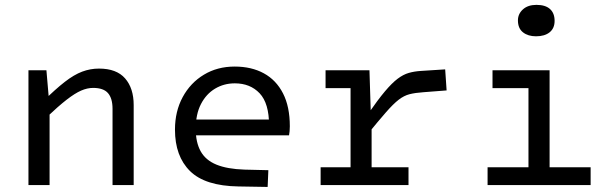

<svg xmlns="http://www.w3.org/2000/svg" viewBox="-20 -750 2496 778"><path d="M168.1 -465.3 179.3 -335.1 180.9 -334.4V0H95.3V-465.3ZM167.6 -273.6 153.9 -338.8Q205 -389.1 242.5 -418.2Q280.1 -447.4 312.9 -459.7Q345.8 -472.1 381.2 -472.1Q452.2 -472.1 486.9 -432.3Q521.7 -392.5 521.7 -324.2V0H436V-309Q436 -351.5 417.6 -372.7Q399.2 -393.8 357.3 -393.8Q333.7 -393.8 308.7 -382.9Q283.7 -372 250.1 -346Q216.5 -319.9 167.6 -273.6Z M970.8 -62.7 1067.4 -60.4 1064.5 7.5 946.2 5.5Q811.1 3.5 750 -56.8Q689 -117 689 -224.6Q689 -298.8 720.3 -356.6Q751.6 -414.4 806.2 -447.3Q860.7 -480.3 931.1 -480.3Q998.9 -480.3 1049.1 -452.9Q1099.3 -425.5 1126.8 -371.6Q1154.4 -317.8 1154.4 -238.1Q1154.4 -227.4 1153.5 -218Q1152.5 -208.5 1151.2 -201.7H732.5V-265.5H1104.5L1070.3 -242.1Q1070.3 -331.5 1032.1 -371.9Q993.9 -412.3 931.4 -412.3Q887.5 -412.3 851.5 -390.8Q815.5 -369.3 794.3 -328.3Q773.1 -287.2 773.1 -227.7Q773.1 -173 793.1 -137Q813.1 -101 856.8 -83Q900.6 -65 970.8 -62.7Z M1477.1 -465.3 1483 -275.5H1485.8V0H1400.5V-465.3ZM1465.2 -200.9 1471.7 -288.8Q1511.3 -346 1539.7 -379.7Q1568.2 -413.5 1591.1 -430.8Q1614 -448.1 1636.3 -454.5Q1658.6 -460.9 1685.5 -462.6L1783.9 -468.9L1789.7 -383.6L1695.4 -376.3Q1662.1 -374 1639.6 -368.3Q1617.1 -362.6 1595.4 -345.8Q1573.7 -329 1543.8 -294.8Q1513.8 -260.6 1465.2 -200.9ZM1299.2 -465.3H1462.2V-393H1299.2ZM1279.2 -72.3H1635.3V0H1279.2Z M2121.4 -465.3H2207V0H2121.4ZM1975.7 -465.3H2168V-393H1975.7ZM1955.7 -72.3H2373.3V0H1955.7ZM2152 -602.9Q2119.6 -602.9 2099.2 -619Q2078.7 -635.1 2078.7 -667.5Q2078.7 -693.7 2099 -712Q2119.2 -730.3 2153.7 -730.3Q2189.9 -730.3 2208.6 -713.5Q2227.3 -696.6 2227.3 -665.4Q2227.3 -635.3 2207.1 -619.1Q2186.9 -602.9 2152 -602.9Z"/></svg>

Font: Intel One Mono Light
Style: Regular
Weight: 300
Monospace: yes
Designer: Fred Shallcrass
Foundry: Frere-Jones Type LLC
Version: Version 1.004